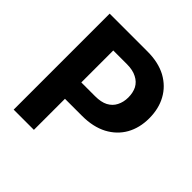

<svg xmlns="http://www.w3.org/2000/svg" viewBox="-191 -878 1029 1029"><g transform="rotate(45 323.5 -364.0)"><path d="M63.5 0Q63.5 -181.6 63.5 -727.5Q134.8 -727.5 350.6 -727.5Q432.6 -727.5 491.2 -696.3Q549.8 -664.1 580.1 -608.4Q610.4 -553.7 610.4 -480.5Q610.4 -408.2 579.1 -352.5Q547.9 -297.9 489.3 -266.6Q429.7 -235.4 346.7 -235.4Q285.2 -235.4 163.1 -235.4Q163.1 -266.6 163.1 -359.4Q203.1 -359.4 321.3 -359.4Q366.2 -359.4 394.5 -374Q423.8 -389.6 437.5 -417Q452.1 -445.3 452.1 -480.5Q452.1 -516.6 438.5 -543.9Q423.8 -571.3 394.5 -585.9Q365.2 -601.6 320.3 -601.6Q286.1 -601.6 216.8 -601.6Q216.8 -451.2 216.8 0Q178.7 0 63.5 0Z"/></g></svg>

Font: DeepSea
Style: Bold
Weight: 700
Designer: Stem
Version: Version 3.019;git-0a5106e0b